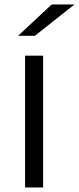

<svg xmlns="http://www.w3.org/2000/svg" viewBox="-20 -831 350 851"><path d="M310 -811.1 134.4 -672.2H60L208.9 -811.1ZM171.1 -584.4V0H91.1V-584.4Z"/></svg>

Font: Paperlogy 4 Regular
Style: Regular
Weight: 400
Designer: redesigned by Lee Juim, glyphs from Gmarket Sans & Montserrat
Foundry: PT&
Version: Version 1.001